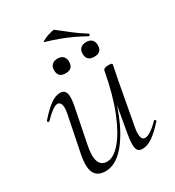

<svg xmlns="http://www.w3.org/2000/svg" viewBox="-163 -752 788 863"><g transform="rotate(-30 231.0 -320.5)"><path d="M133 13Q90 13 75.5 -18Q61 -49 76 -119L112 -297Q118 -328 113 -343Q108 -358 95 -358Q84 -358 66 -345Q48 -332 26 -309Q22 -305 18 -309Q14 -313 18 -317Q51 -355 78 -375Q105 -395 130 -395Q153 -395 159.5 -373.5Q166 -352 154 -297L122 -138Q109 -78 119 -49.5Q129 -21 161 -21Q194 -21 230.5 -63Q267 -105 299.5 -185.5Q332 -266 353 -380L364 -379Q344 -263 308.5 -174.5Q273 -86 228 -36.5Q183 13 133 13ZM326 9Q303 9 297.5 -12.5Q292 -34 302 -89L353 -380Q355 -394 379 -394Q392 -394 396 -392.5Q400 -391 400 -388Q400 -385 395 -361.5Q390 -338 385 -312L344 -89Q334 -28 361 -28Q373 -28 392 -40Q411 -52 433 -75Q436 -79 440.5 -74.5Q445 -70 441 -67Q407 -29 379.5 -10Q352 9 326 9ZM346 -458Q306 -458 306 -496Q306 -514 316.5 -524Q327 -534 346 -534Q365 -534 375 -524Q385 -514 385 -496Q385 -458 346 -458ZM197 -458Q158 -458 158 -496Q158 -514 168.5 -524Q179 -534 197 -534Q216 -534 226 -524Q236 -514 236 -496Q236 -458 197 -458ZM369 -551Q342 -566 313.5 -579.5Q285 -593 253 -605Q221 -617 183 -628Q179 -629 183.5 -632Q188 -635 197.5 -639.5Q207 -644 218 -647.5Q229 -651 238 -653Q247 -655 249 -654Q279 -631 308.5 -607.5Q338 -584 375 -561Q379 -560 376 -554.5Q373 -549 369 -551Z"/></g></svg>

Font: Cormorant Garamond Light
Style: Italic
Weight: 300
Italic angle: -10°
Designer: Christian Thalmann (Catharsis Fonts)
Foundry: Catharsis Fonts
Version: Version 4.001